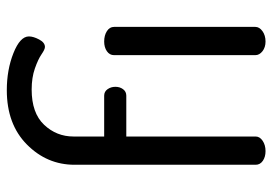

<svg xmlns="http://www.w3.org/2000/svg" viewBox="-138 -662 800 564"><g transform="rotate(-90 262.0 -380.0)"><path d="M422 -474Q440 -474 452.5 -466Q465 -458 465 -445V-30Q465 -18 452.5 -9Q440 0 422 0Q405 0 393.5 -9Q382 -18 382 -30V-445Q382 -458 393.5 -466Q405 -474 422 -474ZM281 -687Q212 -687 177.5 -650.5Q143 -614 143 -564V-474H263Q275 -474 282 -464Q289 -454 289 -441Q289 -428 282 -418.5Q275 -409 263 -409H143V-29Q143 -17 130.5 -8.5Q118 0 100 0Q83 0 71.5 -8Q60 -16 60 -29V-561Q60 -642 119.5 -701Q179 -760 279 -760Q339 -760 388 -740.5Q437 -721 437 -695Q437 -682 428 -665Q419 -648 406 -648Q399 -648 384.5 -658Q370 -668 343 -677.5Q316 -687 281 -687Z"/></g></svg>

Font: Dosis
Style: Medium
Weight: 500
Designer: Edgar Tolentino, Pablo Impallari, Igino Marini
Foundry: Edgar Tolentino, Pablo Impallari, Igino Marini
Version: Version 1.007